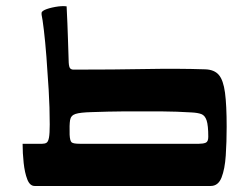

<svg xmlns="http://www.w3.org/2000/svg" viewBox="-20 -617 837 637"><path d="M640 -140Q654 -140 662.5 -143.5Q671 -147 671 -163Q671 -201 665.5 -217.5Q660 -234 648 -238.5Q636 -243 615 -244Q569 -247 512 -247.5Q455 -248 396 -247.5Q337 -247 283 -245Q246 -244 230.5 -239Q215 -234 212.5 -218.5Q210 -203 211 -170Q212 -149 218 -144.5Q224 -140 245 -140ZM55 -140H120Q129 -140 134.5 -143.5Q140 -147 142.5 -160.5Q145 -174 145 -204Q145 -260 141.5 -318.5Q138 -377 134 -428.5Q130 -480 125.5 -517.5Q121 -555 118 -568Q117 -575 119.5 -578Q122 -581 128 -584Q141 -590 163 -594Q185 -598 201 -596Q204 -537 205.5 -486.5Q207 -436 208 -409Q209 -394 213 -390Q217 -386 224 -386Q359 -386 464.5 -388Q570 -390 661 -387Q691 -386 706 -368.5Q721 -351 726.5 -309.5Q732 -268 732 -196Q732 -146 729 -101Q726 -56 715 -28Q704 0 679 0H95Q79 0 70.5 -22Q62 -44 58.5 -76.5Q55 -109 55 -140Z"/></svg>

Font: Alkalami
Style: Regular
Weight: 400
Designer: Becca Hirsbrunner Spalinger
Foundry: SIL International
Version: Version 2.000